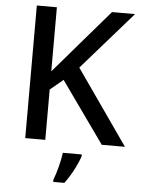

<svg xmlns="http://www.w3.org/2000/svg" viewBox="-61 -761 754 1030"><g transform="rotate(5 316.0 -246.5)"><path d="M632 0 351 -402 624 -714H500L307 -490C273 -449 237 -409 203 -369V-714H95V0H203V-271L273 -329L507 0ZM405 70V61H303C298 104 279 174 265 209V221H325C360 175 393 109 405 70Z"/></g></svg>

Font: Noto Sans Bamum Medium
Style: Regular
Weight: 500
Designer: Monotype Design Team
Foundry: Monotype Imaging Inc.
Version: Version 2.002